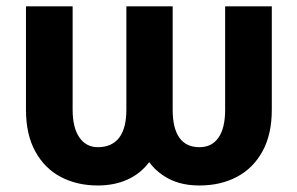

<svg xmlns="http://www.w3.org/2000/svg" viewBox="-20 -565 919 595"><path d="M60.5 -225.1V-545.4H205.1V-225.1Q205.1 -169.9 225.6 -139.6Q246.6 -108.9 283.2 -108.9Q327.1 -108.9 349.6 -138.7Q371.6 -168 371.6 -225.1V-545.4H515.1V-225.1Q515.1 -168 535.6 -138.7Q556.2 -108.9 598.1 -108.9Q636.7 -108.9 657.2 -138.7Q677.7 -168 677.7 -225.1V-545.4H822.3V-225.1Q822.3 -148.4 793.5 -96.2Q764.6 -43.5 714.4 -17.1Q664.1 9.8 598.1 9.8Q564 9.8 536.1 2Q507.8 -5.9 483.9 -22.5Q460 -38.6 442.4 -62.5Q415 -26.4 374.5 -8.3Q334 9.8 283.2 9.8Q218.8 9.8 168.5 -16.6Q118.2 -43 89.4 -95.7Q60.5 -147.9 60.5 -225.1Z"/></svg>

Font: My Font
Style: Bold
Weight: 500
Designer: Rasmus Andersson
Foundry: rsms
Version: Version 0.001